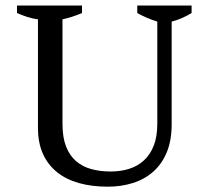

<svg xmlns="http://www.w3.org/2000/svg" viewBox="-20 -683 762 711"><path d="M43 -662.6H283.7V-634.8Q248.5 -619.6 211.4 -611.3V-224.1Q211.4 -174.3 224.6 -140.6Q237.8 -106.9 261.5 -86.4Q285.2 -65.9 317.9 -56.9Q350.6 -47.9 389.6 -47.9Q426.8 -47.9 458.5 -57.9Q490.2 -67.9 513.4 -89.4Q536.6 -110.8 549.6 -144.3Q562.5 -177.7 562.5 -225.1V-603Q540.5 -609.9 521.7 -618.2Q502.9 -626.5 488.3 -634.8V-662.6H689.5V-634.8Q653.8 -612.8 615.7 -603V-223.1Q615.7 -163.1 597.7 -119.4Q579.6 -75.7 547.6 -47.4Q515.6 -19 472.4 -5.4Q429.2 8.3 378.9 8.3Q319.8 8.3 272.2 -5.1Q224.6 -18.6 190.9 -45.7Q157.2 -72.8 138.9 -113.5Q120.6 -154.3 120.6 -209.5V-611.3Q101.6 -613.8 81.5 -620.1Q61.5 -626.5 43 -634.8Z"/></svg>

Font: PT Astra Serif
Style: Regular
Weight: 400
Designer: A.Korolkova, I. Chaeva
Foundry: ParaType Ltd
Version: Version 1.002